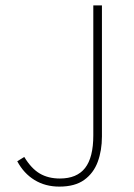

<svg xmlns="http://www.w3.org/2000/svg" viewBox="-20 -680 496 712"><path d="M200 12Q148 12 108 -12.5Q68 -37 44 -82L70 -98Q96 -55 127.5 -36.5Q159 -18 202 -18Q265 -18 295.5 -57Q326 -96 326 -178V-660H358V-174Q358 -122 342.5 -80Q327 -38 292.5 -13Q258 12 200 12Z"/></svg>

Font: Assistant ExtraLight ExtraLight
Style: Regular
Weight: 250
Version: Version 3.000